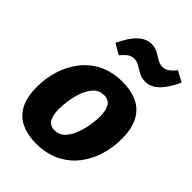

<svg xmlns="http://www.w3.org/2000/svg" viewBox="-236 -913 1034 1034"><g transform="rotate(45 281.5 -396.0)"><path d="M331 -551Q393 -551 441 -529Q489 -507 516 -458.5Q543 -410 543 -329Q543 -265 524.5 -204Q506 -143 468 -94Q430 -45 371.5 -15.5Q313 14 232 14Q170 14 122 -8Q74 -30 47.5 -78.5Q21 -127 21 -207Q21 -270 39.5 -331Q58 -392 96 -442Q134 -492 192.5 -521.5Q251 -551 331 -551ZM308 -430Q273 -430 250 -406Q227 -382 213.5 -345.5Q200 -309 194.5 -271Q189 -233 189 -205Q189 -160 203.5 -133.5Q218 -107 254 -107Q289 -107 312 -131Q335 -155 349 -192Q363 -229 369 -267Q375 -305 375 -333Q375 -377 360 -403.5Q345 -430 308 -430ZM414 -637Q386 -637 365 -648.5Q344 -660 325 -672Q306 -684 284 -684Q265 -684 248 -672Q231 -660 213 -637L153 -672Q214 -806 295 -806Q322 -806 343 -794.5Q364 -783 383 -771Q402 -759 424 -759Q443 -759 460 -771Q477 -783 495 -806L556 -773Q495 -637 414 -637Z"/></g></svg>

Font: Bitter ExtraBold
Style: Italic
Weight: 800
Italic angle: -9°
Designer: Sol Matas, and Bitter project Authors
Foundry: Sol Matas
Version: Version 2.001